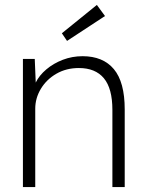

<svg xmlns="http://www.w3.org/2000/svg" viewBox="-20 -759 598 779"><path d="M73 0V-520H121L125 -424Q139 -453 168 -477.5Q197 -502 235 -516.5Q273 -531 315 -531Q398 -531 442 -478.5Q486 -426 486 -315V0H436V-313Q436 -400 401.5 -441.5Q367 -483 300 -483Q249 -483 209 -460Q169 -437 146 -399Q123 -361 123 -318V0ZM252 -593 231 -624 373 -739 406 -694Z"/></svg>

Font: Lexend Deca ExtraLight
Style: Regular
Weight: 200
Designer: Bonnie Shaver-Troup, Thomas Jockin
Foundry: Lexend
Version: Version 1.008; ttfautohint (v1.8.4.7-5d5b)